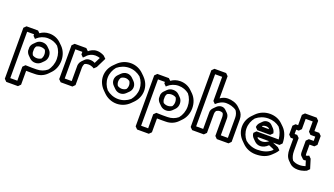

<svg xmlns="http://www.w3.org/2000/svg" viewBox="-91 -1668 4763 2736"><g transform="rotate(20 2290.5 -300.0)"><path d="M515 -257C515 -292 503 -323 482 -344L447 -379L446 -380C424 -401 395 -412 360 -412C326 -412 296 -400 275 -379L239 -343C223 -327 212 -306 208 -282V-231C213 -207 224 -186 240 -170L275 -135L276 -134C298 -113 327 -101 360 -101C394 -101 424 -113 446 -135L481 -170C502 -191 515 -222 515 -257ZM445 -257C445 -231 438 -209 426 -190C408 -179 385 -171 360 -171C336 -171 314 -178 295 -190C288 -201 282 -216 279 -231V-282C282 -297 287 -312 295 -324C313 -335 335 -342 360 -342C386 -342 409 -335 427 -324C438 -306 445 -283 445 -257ZM103 -478H208V-455L243 -420L257 -434C296 -469 351 -493 413 -493C475 -493 529 -472 571 -438C611 -389 633 -327 633 -257C633 -187 609 -122 570 -75C527 -40 474 -20 413 -20C383 -20 313 -18 244 -22L209 13L210 225H103ZM68 -548 33 -513V260L68 295H245L280 260V50C336 52 388 50 413 50C483 50 543 24 588 -20L589 -21L624 -57C674 -107 703 -178 703 -257C703 -336 675 -406 626 -456L625 -457L589 -492C545 -536 484 -563 413 -563C359 -563 312 -546 274 -518L243 -548Z M1011 -513 975 -548H798L763 -513V0L798 35H976L1011 0V-270C1011 -276 1014 -302 1028 -326C1041 -333 1060 -339 1081 -339C1140 -339 1172 -311 1172 -311L1208 -346L1282 -496L1246 -531C1246 -531 1200 -563 1134 -563C1080 -563 1038 -537 1011 -513ZM940 -478V-439L975 -404L1011 -439C1011 -439 1014 -443 1019 -449C1047 -472 1084 -493 1134 -493C1161 -493 1187 -487 1204 -481L1159 -390C1143 -399 1118 -409 1081 -409C1048 -409 1025 -398 1009 -382L973 -346C945 -318 940 -278 940 -270V-35H834V-478Z M1493 -256C1493 -225 1506 -197 1527 -176L1563 -140C1585 -118 1614 -105 1647 -105C1679 -105 1709 -119 1730 -140L1766 -175C1787 -196 1800 -225 1800 -256C1800 -287 1786 -317 1765 -338L1730 -373L1729 -374C1707 -395 1679 -408 1647 -408C1615 -408 1585 -394 1563 -373L1528 -338L1527 -337C1505 -315 1493 -286 1493 -256ZM1564 -256C1564 -278 1571 -300 1583 -318C1601 -330 1623 -338 1647 -338C1670 -338 1691 -330 1710 -318C1722 -300 1729 -279 1729 -256C1729 -234 1723 -213 1711 -195C1693 -183 1671 -175 1647 -175C1623 -175 1601 -183 1582 -195C1570 -213 1564 -234 1564 -256ZM1405 -256C1405 -320 1430 -380 1469 -427C1517 -467 1580 -493 1648 -493C1715 -493 1777 -467 1824 -428C1865 -379 1888 -320 1888 -256C1888 -192 1863 -132 1824 -85C1776 -45 1715 -20 1648 -20C1580 -20 1516 -46 1469 -86C1429 -133 1405 -193 1405 -256ZM1335 -256C1335 -184 1366 -117 1415 -68L1450 -33C1501 18 1571 50 1648 50C1724 50 1793 19 1843 -31L1878 -66C1928 -116 1958 -184 1958 -256C1958 -328 1928 -396 1878 -446V-447L1842 -482C1792 -532 1724 -563 1648 -563C1572 -563 1502 -532 1451 -481L1450 -480L1415 -445C1365 -395 1335 -328 1335 -256Z M2499 -257C2499 -292 2487 -323 2466 -344L2431 -379L2430 -380C2408 -401 2379 -412 2344 -412C2310 -412 2280 -400 2259 -379L2223 -343C2207 -327 2196 -306 2192 -282V-231C2197 -207 2208 -186 2224 -170L2259 -135L2260 -134C2282 -113 2311 -101 2344 -101C2378 -101 2408 -113 2430 -135L2465 -170C2486 -191 2499 -222 2499 -257ZM2429 -257C2429 -231 2422 -209 2410 -190C2392 -179 2369 -171 2344 -171C2320 -171 2298 -178 2279 -190C2272 -201 2266 -216 2263 -231V-282C2266 -297 2271 -312 2279 -324C2297 -335 2319 -342 2344 -342C2370 -342 2393 -335 2411 -324C2422 -306 2429 -283 2429 -257ZM2087 -478H2192V-455L2227 -420L2241 -434C2280 -469 2335 -493 2397 -493C2459 -493 2513 -472 2555 -438C2595 -389 2617 -327 2617 -257C2617 -187 2593 -122 2554 -75C2511 -40 2458 -20 2397 -20C2367 -20 2297 -18 2228 -22L2193 13L2194 225H2087ZM2052 -548 2017 -513V260L2052 295H2229L2264 260V50C2320 52 2372 50 2397 50C2467 50 2527 24 2572 -20L2573 -21L2608 -57C2658 -107 2687 -178 2687 -257C2687 -336 2659 -406 2610 -456L2609 -457L2573 -492C2529 -536 2468 -563 2397 -563C2343 -563 2296 -546 2258 -518L2227 -548Z M2934 -825V-459L2969 -424C2970 -425 2971 -426 2970 -425C3010 -464 3063 -493 3118 -493C3168 -493 3230 -479 3275 -445C3295 -417 3308 -382 3308 -338V-35H3201V-290C3201 -318 3191 -346 3172 -365L3136 -400C3120 -415 3100 -425 3074 -425C3047 -425 3020 -413 3000 -393L2964 -357L2963 -356C2945 -337 2934 -314 2934 -290V-35H2827V-825ZM3004 -860 2969 -895H2792L2757 -860V0L2792 35H2969L3004 0V-290C3004 -307 3009 -323 3019 -338C3035 -348 3055 -355 3074 -355C3090 -355 3105 -351 3117 -344C3126 -329 3131 -309 3131 -290V0L3166 35H3343L3378 0V-338C3378 -393 3359 -434 3330 -463L3294 -499C3247 -546 3176 -563 3118 -563C3077 -563 3039 -548 3004 -524Z M3665 -282H3860L3895 -317C3891 -345 3879 -369 3862 -386L3827 -422C3810 -439 3788 -448 3763 -448C3734 -448 3711 -437 3695 -421L3660 -386L3659 -385C3641 -366 3632 -342 3630 -317ZM3709 -352C3710 -355 3712 -361 3715 -366C3728 -373 3744 -378 3763 -378C3779 -378 3794 -374 3807 -366C3809 -363 3813 -356 3815 -352ZM3936 -192H4033L4068 -227C4068 -325 4037 -402 3986 -453L3950 -488C3901 -537 3834 -563 3758 -563C3679 -563 3608 -532 3556 -481L3555 -480L3520 -444C3471 -395 3441 -329 3441 -256C3441 -184 3470 -118 3519 -69L3555 -33C3606 19 3678 50 3758 50C3847 50 3923 28 3981 -29L3982 -30L4018 -65C4033 -80 4047 -98 4059 -119L4024 -154ZM3878 -192C3817 -142 3754 -146 3712 -173C3709 -178 3705 -185 3702 -192ZM3896 -138 3978 -103C3973 -95 3968 -89 3964 -84C3908 -39 3838 -20 3758 -20C3687 -20 3622 -46 3573 -87C3534 -134 3511 -192 3511 -256C3511 -320 3536 -380 3574 -426C3624 -468 3688 -493 3758 -493C3825 -493 3886 -472 3932 -434C3967 -391 3990 -331 3996 -262H3660L3625 -227C3625 -200 3637 -173 3657 -153L3692 -118C3736 -74 3819 -61 3896 -138Z M4257 -513V-669H4364V-513L4399 -478H4472V-413H4399L4364 -378V-215C4364 -184 4368 -164 4379 -153L4415 -118V-117C4422 -111 4429 -109 4439 -109C4447 -109 4457 -111 4462 -113L4486 -35C4461 -27 4432 -20 4397 -20C4352 -20 4317 -32 4292 -49C4266 -87 4257 -135 4257 -181V-378L4222 -413H4183V-478H4222ZM4187 -548H4148L4113 -513V-378L4148 -343H4187V-181C4187 -127 4198 -70 4237 -30L4238 -29L4273 6C4300 33 4340 50 4397 50C4470 50 4527 18 4527 18L4562 -17L4518 -160L4483 -195C4483 -195 4462 -179 4439 -179H4438C4436 -187 4434 -201 4434 -215V-343H4507L4542 -378V-513L4507 -548H4434V-704L4399 -739H4222L4187 -704Z"/></g></svg>

Font: Hussar Press
Style: Bold
Weight: 700
Foundry: Cannot Into Space Fonts
Version: Version 1.43